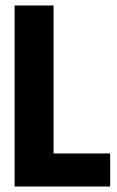

<svg xmlns="http://www.w3.org/2000/svg" viewBox="-20 -680 428 700"><path d="M33.3 0V-660H175.3V0ZM60.8 0V-120.5H381.7V0Z"/></svg>

Font: Bricolage Grotesque 96pt ExtraBold SemiCondensed
Style: Regular
Weight: 800
Width: 4
Version: Version 1.001;gftools[0.9.33.dev8+g029e19f]